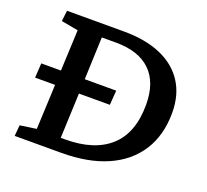

<svg xmlns="http://www.w3.org/2000/svg" viewBox="-120 -846 1067 992"><g transform="rotate(20 413.0 -350.0)"><path d="M401 -700Q519 -700 603.5 -663.5Q688 -627 733 -557.5Q778 -488 778 -390Q778 -267 722 -179.5Q666 -92 561.5 -46Q457 0 309 0H54L59 -60L149 -73L160 -319H50L55 -399H163L173 -624L80 -641L87 -700ZM305 -72Q465 -72 551 -150Q637 -228 637 -383Q637 -505 571.5 -568.5Q506 -632 381 -632H303L294 -399H467L461 -319H291L281 -72Z"/></g></svg>

Font: Literata 7pt SemiBold
Style: Italic
Weight: 600
Italic angle: -2°
Designer: Latin by Veronika Burian and Jose Scaglione. Greek by Irene Vlachou. Cyrillic by Vera Evstafieva
Foundry: TypeTogether
Version: Version 3.002